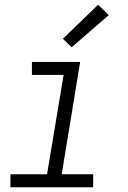

<svg xmlns="http://www.w3.org/2000/svg" viewBox="-20 -792 540 812"><path d="M24 0V-55H179L249 -475H115V-530H319L241 -55H374V0ZM283 -592 246 -628 395 -772 440 -728Z"/></svg>

Font: Iosevka Slab Light Oblique
Style: Regular
Weight: 300
Italic angle: -9°
Monospace: yes
Designer: Belleve Invis
Foundry: Belleve Invis
Version: Version 11.1.1; ttfautohint (v1.8.3)